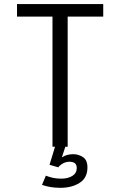

<svg xmlns="http://www.w3.org/2000/svg" viewBox="-20 -720 590 942"><path d="M237.5 0V-638.5H63.5V-700H486.5V-638.5H312V0ZM276.5 201.5Q226.5 201.5 186 187L205 142Q223.5 149 241.2 152.8Q259 156.5 281 156.5Q313.5 156.5 335 143Q356.5 129.5 356.5 104.5Q356.5 87.5 346.8 80.5Q337 73.5 321 73.5Q304 73.5 289 81.8Q274 90 266 101L223 88.5L250 0H300.5L283.5 52Q307 36.5 339.5 36.5Q365 36.5 387 50.8Q409 65 409 101.5Q409 153 370.5 177.2Q332 201.5 276.5 201.5Z"/></svg>

Font: Trispace SemiCondensed Light
Style: Regular
Weight: 300
Width: 4
Designer: Tyler Finck
Foundry: Etcetera Type Company
Version: Version 1.210; ttfautohint (v1.8.3)